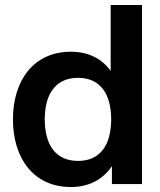

<svg xmlns="http://www.w3.org/2000/svg" viewBox="-20 -740 645 772"><path d="M551 0V-720H425V-455C390 -503 337 -532 265 -532C114 -532 32 -415 32 -260C32 -105 114 12 265 12C340 12 395 -20 430 -72V0ZM294 -93C202 -93 160 -160 160 -260C160 -360 202 -427 294 -427C385 -427 427 -360 427 -260C427 -160 385 -93 294 -93Z"/></svg>

Font: Aspekta 600
Style: Regular
Weight: 600
Designer: Ivo Dolenc
Version: Version 2.100